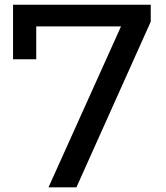

<svg xmlns="http://www.w3.org/2000/svg" viewBox="-20 -798 707 818"><path d="M622.2 -705.6 305.6 0H186.7L495.6 -685.6H134.4V-545.6H35.6V-777.8H622.2Z"/></svg>

Font: Paperlogy 5 Medium
Style: Regular
Weight: 500
Designer: redesigned by Lee Juim, glyphs from Gmarket Sans & Montserrat
Foundry: PT&
Version: Version 1.001